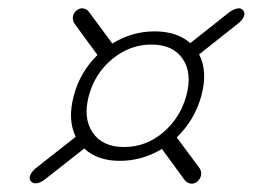

<svg xmlns="http://www.w3.org/2000/svg" viewBox="-20 -558 604 459"><path d="M53.5 -125Q48.5 -131.5 52.8 -140.2Q57 -149 65 -155.5L161 -231Q141 -272 156.5 -329.5Q171.5 -386 213 -426.5L158.5 -501Q153.5 -508 154.2 -517.2Q155 -526.5 163.5 -533.5Q171.5 -539.5 180 -537.8Q188.5 -536 193 -529L248.5 -454Q296 -483 349.5 -483Q403 -483 435 -455L528.5 -529Q538 -536 547.5 -537.8Q557 -539.5 562 -532.5Q566.5 -526 562.5 -517.5Q558.5 -509 549.5 -502L456 -428Q477 -387.5 461.5 -329.5Q445.5 -271 402.5 -229.5L457 -156Q462 -149 460.8 -139.8Q459.5 -130.5 451 -123.5Q443 -117.5 435 -119.2Q427 -121 421.5 -127.5L367 -202Q320 -173.5 266.5 -173.5Q212.5 -173.5 181.5 -203L86.5 -128.5Q77.5 -121.5 68 -120Q58.5 -118.5 53.5 -125ZM276.5 -206.5Q328.5 -206.5 369.8 -241.2Q411 -276 425.5 -329.5Q440 -383 416.8 -417.2Q393.5 -451.5 342 -451.5Q290.5 -451.5 248.8 -417.2Q207 -383 192.5 -329.5Q178 -276 201.5 -241.2Q225 -206.5 276.5 -206.5Z"/></svg>

Font: Fraunces 9pt S100 Thin
Style: Italic
Weight: 100
Italic angle: -16°
Version: Version 1.000; ttfautohint (v1.8.3)